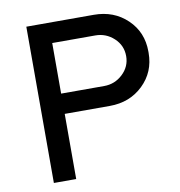

<svg xmlns="http://www.w3.org/2000/svg" viewBox="-78 -758 780 830"><g transform="rotate(-10 312.0 -343.0)"><path d="M388 -686Q476 -686 534.5 -630Q593 -574 593 -489V-483Q593 -399 534.5 -342.5Q476 -286 388 -286H190V0H92V-686ZM379 -597H190V-375H379Q426 -375 460.5 -407.5Q495 -440 495 -486Q495 -533 460.5 -565Q426 -597 379 -597Z"/></g></svg>

Font: Chivo
Style: Regular
Weight: 400
Designer: Hector Gatti
Foundry: Omnibus-Type
Version: Version 1.007;PS 001.007;hotconv 1.0.88;makeotf.lib2.5.64775